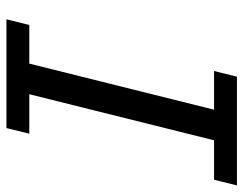

<svg xmlns="http://www.w3.org/2000/svg" viewBox="-98 -640 739 582"><g transform="rotate(90 271.0 -349.5)"><path d="M542.5 -698.7 525.4 -629.4H405.8L266.1 -69.3H385.7L368.7 0H39.1L56.2 -69.3H173.3L313 -629.4H195.8L212.9 -698.7Z"/></g></svg>

Font: Lesson One
Style: Italic
Weight: 400
Italic angle: -14°
Designer: But Ko, Victor Gaultney, Annie Olsen, Julie Remington, Don Collingsworth, Eric Hays, Becca Hirsbrunner
Version: Version 1.100